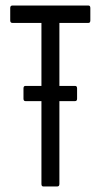

<svg xmlns="http://www.w3.org/2000/svg" viewBox="-20 -675 364 695"><path d="M72 -309Q65 -309 65 -318V-355Q65 -364 72 -364H252Q259 -364 259 -355V-318Q259 -309 252 -309H195H130ZM137 0Q130 0 130 -9V-592H25Q17 -592 17 -601V-646Q17 -655 25 -655H300Q307 -655 307 -646V-601Q307 -592 300 -592H195V-9Q195 0 187 0Z"/></svg>

Font: Sofia Sans Extra Condensed
Style: Regular
Weight: 400
Designer: Botio Nikoltchev, Ani Petrova
Foundry: lettersoup
Version: Version 4.101